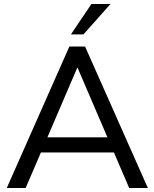

<svg xmlns="http://www.w3.org/2000/svg" viewBox="-20 -946 777 966"><path d="M109 0H14L329 -712H408L724 0H630L354 -643H385ZM149 -179 182 -255H554L587 -179ZM400 -773H337L440 -926H536Z"/></svg>

Font: Muli Medium
Style: Regular
Weight: 500
Designer: Vernon Adams
Foundry: Vernon Adams
Version: Version 2.100; ttfautohint (v1.8.1.43-b0c9)